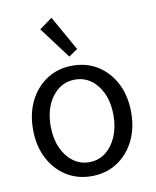

<svg xmlns="http://www.w3.org/2000/svg" viewBox="-79 -743 659 813"><g transform="rotate(-10 250.0 -337.0)"><path d="M250 8Q188 8 140.5 -22.5Q93 -53 66 -106.5Q39 -160 39 -229Q39 -299 66 -352.5Q93 -406 140.5 -436.5Q188 -467 250 -467Q312 -467 359.5 -436.5Q407 -406 434 -352.5Q461 -299 461 -229Q461 -160 434 -106.5Q407 -53 359.5 -22.5Q312 8 250 8ZM250 -52Q290 -52 320 -75Q350 -98 367.5 -138Q385 -178 385 -230Q385 -308 347 -357.5Q309 -407 250 -407Q191 -407 153 -357.5Q115 -308 115 -230Q115 -178 132.5 -138Q150 -98 180.5 -75Q211 -52 250 -52ZM244 -507 143 -642 198 -682 282 -533Z"/></g></svg>

Font: Ligconsolata
Style: Regular
Weight: 400
Monospace: yes
Designer: Raph Levien, Cyreal, Brenton Simpson
Foundry: Raph Levien, Cyreal, Google
Version: Version 3.001; ttfautohint (v1.8.2.53-6de2)